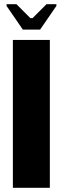

<svg xmlns="http://www.w3.org/2000/svg" viewBox="-20 -889 298 909"><path d="M41 -700H216V0H41ZM88 -749 11 -861V-869H58L124 -803H134L200 -869H247V-861L170 -749Z"/></svg>

Font: Phudu ExtraBold
Style: Regular
Weight: 800
Version: Version 1.005;gftools[0.9.23]